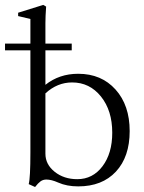

<svg xmlns="http://www.w3.org/2000/svg" viewBox="-39 -746 586 780"><path d="M103.5 13.7 77.6 2Q84.5 -22.9 84.5 -127V-541.5H-18.6V-568.8H84.5V-668.9L34.7 -680.7V-694.3L136.7 -726.1L148.4 -719.2Q145.5 -679.2 145.5 -652.3V-568.8H252.4V-541.5H145.5V-401.4Q201.7 -446.3 278.8 -446.3Q373 -446.3 430.4 -382.3Q487.8 -318.4 487.8 -213.4Q487.8 -108.9 431.9 -48.8Q376 11.2 278.8 11.2Q232.4 11.2 197.3 -4.4Q169.9 -16.6 149.4 -16.6Q135.7 -16.6 125.7 -9.3Q115.7 -2 103.5 13.7ZM145.5 -121.6Q145.5 -78.1 183.1 -48.1Q220.7 -18.1 274.9 -18.1Q337.9 -18.1 377.4 -70.6Q417 -123 417 -207Q417 -296.9 371.1 -354Q325.2 -411.1 253.9 -411.1Q193.8 -411.1 145.5 -366.7Z"/></svg>

Font: Elstob Light
Style: Regular
Weight: 300
Designer: Peter S. Baker
Version: Version 1.015